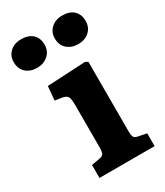

<svg xmlns="http://www.w3.org/2000/svg" viewBox="-235 -844 792 923"><g transform="rotate(-30 160.5 -383.0)"><path d="M35 0V-72L80 -80Q98 -83 103.5 -92.5Q109 -102 109 -129V-361Q109 -396 102.5 -408Q96 -420 73 -424L34 -430L41 -507L253 -518L268 -510V-127Q268 -102 273 -92.5Q278 -83 296 -80L341 -71V0ZM269 -608Q232 -608 208 -629.5Q184 -651 184 -688Q184 -722 208 -744Q232 -766 269 -766Q311 -766 333 -744.5Q355 -723 355 -688Q355 -652 331 -630Q307 -608 269 -608ZM41 -608Q3 -608 -20.5 -629.5Q-44 -651 -44 -688Q-44 -722 -20.5 -744Q3 -766 41 -766Q83 -766 105 -744.5Q127 -723 127 -688Q127 -652 102.5 -630Q78 -608 41 -608Z"/></g></svg>

Font: Literata
Style: Bold
Weight: 700
Designer: Latin by Veronika Burian and Jose Scaglione. Greek by Irene Vlachou. Cyrillic by Vera Evstafieva.
Foundry: TypeTogether
Version: Version 3.103; ttfautohint (v1.8.4.7-5d5b);gftools[0.9.29]